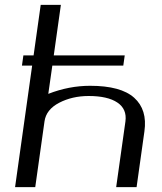

<svg xmlns="http://www.w3.org/2000/svg" viewBox="-20 -770 665 790"><path d="M542 0H458L496.1 -270.5Q502.9 -321.3 462.9 -348.1Q422.9 -375 344.7 -375Q277.3 -375 223.6 -347.2Q169.9 -319.3 163.1 -270.5L125 0H42L112.3 -500H70.3L76.2 -542H118.2L147.5 -750H230.5L201.2 -542H493.2L487.3 -500H195.3L178.7 -383.8Q263.7 -417 350.6 -417Q477.5 -417 532.2 -367.7Q586.9 -318.4 574.2 -229.5Z"/></svg>

Font: okolaks
Style: RegularItalic
Weight: 500
Italic angle: -8°
Version: Version 000.6.0